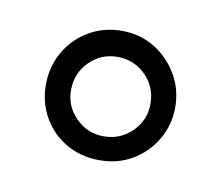

<svg xmlns="http://www.w3.org/2000/svg" viewBox="-37 -705 313 269"><g transform="rotate(10 119.0 -571.0)"><path d="M118 -479Q92 -479 71 -491Q50 -503 38 -524Q26 -545 26 -570Q26 -596 38 -617Q50 -638 71 -650.5Q92 -663 118 -663Q144 -663 164.5 -650.5Q185 -638 197.5 -617Q210 -596 210 -570Q210 -545 197.5 -524Q185 -503 164.5 -491Q144 -479 118 -479ZM118 -513Q142 -513 158.5 -529.5Q175 -546 175 -569Q175 -593 158.5 -609.5Q142 -626 118 -626Q95 -626 78.5 -609.5Q62 -593 62 -569Q62 -546 78.5 -529.5Q95 -513 118 -513Z"/></g></svg>

Font: Faustina Light Light
Style: Regular
Weight: 300
Version: Version 1.200